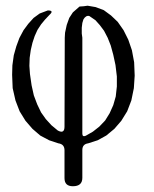

<svg xmlns="http://www.w3.org/2000/svg" viewBox="-20 -519 540 673"><path d="M22.5 -256.8 23.4 -290 28.3 -325.2 37.1 -356.4 47.9 -385.7 62.5 -413.1 79.1 -435.5 97.7 -456.1 119.1 -471.7 147.5 -482.4Q170.9 -482.4 153.3 -466.8L137.7 -450.2L124 -433.6L111.3 -414.1L101.6 -392.6L93.8 -369.1L87.9 -343.8L84 -316.4L83 -288.1L85 -259.8L90.8 -219.7L98.6 -184.6L110.4 -153.3L124 -125L140.6 -101.6L160.2 -80.1L182.6 -61.5Q206.1 -48.8 206.1 -75.2L207 -386.7L208 -404.3L213.9 -431.6L222.7 -456.1L235.4 -475.6L258.8 -496.1L273.4 -497.1L287.1 -499L315.4 -494.1L343.8 -483.4L369.1 -464.8L392.6 -442.4L413.1 -413.1L429.7 -379.9L442.4 -342.8L450.2 -300.8L452.1 -253.9L449.2 -210L440.4 -167L425.8 -128.9L405.3 -95.7L380.9 -67.4L352.5 -43.9L322.3 -27.3L289.1 -16.6Q268.6 -13.7 268.6 6.8V104.5Q268.6 133.8 235.4 133.8Q206.1 133.8 206.1 105.5V7.8Q206.1 -13.7 184.6 -16.6L152.3 -27.3L121.1 -43.9L93.8 -67.4L69.3 -95.7L48.8 -128.9L34.2 -167L24.4 -210ZM293 -462.9Q281.2 -465.8 272.5 -451.2L268.6 -438.5L266.6 -421.9V-401.4L268.6 -386.7V-50.8Q268.6 -38.1 280.3 -43L305.7 -57.6L328.1 -75.2L348.6 -96.7L364.3 -122.1L377 -150.4L385.7 -180.7L389.6 -215.8V-251L384.8 -291L377 -327.1L368.2 -359.4L357.4 -386.7L344.7 -411.1L330.1 -430.7L314.5 -448.2Z"/></svg>

Font: B2 Hana
Style: Regular
Weight: 500
Version: 2020-08-05; (max)